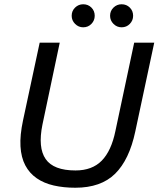

<svg xmlns="http://www.w3.org/2000/svg" viewBox="-20 -868 743 900"><path d="M333 12Q278 12 232 1.5Q186 -9 152 -32.5Q118 -56 98.5 -93Q79 -130 76 -182Q73 -234 88 -304L166 -668H260L179 -284Q157 -176 194 -122.5Q231 -69 334 -69Q412 -69 457 -115Q502 -161 521 -254L609 -668H703L614 -251Q586 -119 519.5 -53.5Q453 12 333 12ZM550 -740Q528 -740 512 -756Q496 -772 496 -794Q496 -817 512 -832.5Q528 -848 550 -848Q573 -848 588.5 -832.5Q604 -817 604 -794Q604 -772 588.5 -756Q573 -740 550 -740ZM370 -740Q348 -740 332 -756Q316 -772 316 -794Q316 -817 332 -832.5Q348 -848 370 -848Q393 -848 408.5 -832.5Q424 -817 424 -794Q424 -772 408.5 -756Q393 -740 370 -740Z"/></svg>

Font: Atkinson Hyperlegible Next
Style: Italic
Weight: 400
Italic angle: -12°
Designer: Elliott Scott, Megan Eiswerth, Linus Boman, Theodore Petrosky, Letters from Sweden
Foundry: Applied Design Works, Letters from Sweden
Version: Version 2.001